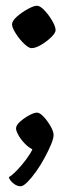

<svg xmlns="http://www.w3.org/2000/svg" viewBox="-20 -527 243 670"><path d="M52 123Q38 123 25 111.5Q12 100 11 91Q22 85 39 67.5Q56 50 71.5 29Q87 8 93 -6Q79 -13 66 -26.5Q53 -40 44.5 -55Q36 -70 36 -79Q36 -90 50 -102.5Q64 -115 81.5 -124.5Q99 -134 109 -134Q119 -134 132.5 -119.5Q146 -105 156.5 -86.5Q167 -68 167 -56Q167 -44 158 -22.5Q149 -1 135.5 24Q122 49 106 71.5Q90 94 75.5 108.5Q61 123 52 123ZM90 -359Q80 -359 63.5 -375Q47 -391 34.5 -411Q22 -431 22 -442Q22 -454 39 -469Q56 -484 77 -495.5Q98 -507 109 -507Q120 -507 135.5 -490.5Q151 -474 162.5 -454Q174 -434 174 -422Q174 -412 158.5 -397Q143 -382 123.5 -370.5Q104 -359 90 -359Z"/></svg>

Font: Texturina 72pt Medium
Style: Regular
Weight: 500
Designer: Guillermo Torres Carreño
Foundry: Omnibus-Type
Version: Version 1.002; ttfautohint (v1.8.3)